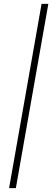

<svg xmlns="http://www.w3.org/2000/svg" viewBox="-20 -760 291 993"><path d="M195 -740H230L62 213H27Z"/></svg>

Font: Inria Serif Light
Style: Italic
Weight: 300
Italic angle: -10°
Designer: Black Foundry Team
Foundry: Black Foundry
Version: Version 1.000; ttfautohint (v1.8.3)